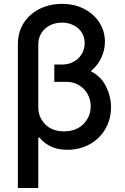

<svg xmlns="http://www.w3.org/2000/svg" viewBox="-20 -757 638 982"><path d="M296.5 -737.2Q329.9 -737.2 358.7 -730.5Q387.4 -723.7 412.3 -710.6Q437.1 -697.4 456.5 -679.5Q475.9 -661.6 489.2 -640.3Q502.5 -619 509.6 -594.6Q516.7 -570.3 516.7 -544.4Q516.7 -523.8 512.3 -503.2Q507.8 -482.6 498.9 -463.1Q490.1 -443.5 476.4 -425.8Q462.7 -408 444.6 -393.1Q471.2 -378.9 490.8 -359.4Q510.3 -339.8 522.7 -314.3Q547.9 -261.7 547.9 -208.5Q547.9 -161.2 530.9 -121.3Q513.8 -81.3 483.8 -52.2Q453.8 -23.1 413 -6.9Q372.2 9.2 324.6 9.2Q305.4 9.2 286.2 6.2Q267 3.2 248.8 -4.1Q230.5 -11.4 213.2 -23.6Q196 -35.9 181.1 -54L175.8 -51.5V204.5H71.4V-532Q71.4 -579.5 89.3 -617.5Q107.2 -655.5 138 -682.2Q168.7 -708.8 209.5 -723Q250.4 -737.2 296.5 -737.2ZM210.9 -121.8Q246.4 -85.2 307.5 -85.2Q370.4 -85.2 407.3 -123.2Q443.9 -160.9 443.9 -212.7Q443.9 -238.3 434.8 -261Q425.8 -283.7 409.3 -301Q392.8 -318.2 370 -328.3Q347.3 -338.4 319.6 -338.4H257.8V-426.8H294.7Q324.2 -426.8 346.4 -436.4Q368.6 -446 383.3 -461.5Q398.1 -476.9 405.5 -496.4Q413 -516 413 -536.2Q413 -560.7 403.6 -580.3Q394.2 -599.8 378.2 -613.5Q362.2 -627.1 341.1 -634.2Q320 -641.3 296.5 -641.3Q271.7 -641.3 249.8 -633.5Q228 -625.7 211.5 -611.2Q195 -596.6 185.4 -575.8Q175.8 -555 175.8 -529.1V-207.7Q175.8 -158 210.9 -121.8Z"/></svg>

Font: Inter P Medium
Style: Regular
Weight: 500
Designer: Rasmus Andersson
Foundry: rsms
Version: Version 3.018;git-588b23468